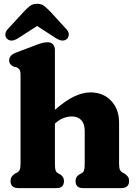

<svg xmlns="http://www.w3.org/2000/svg" viewBox="-20 -966 706 986"><path d="M262 -709V-402Q317.5 -450.5 361.8 -471Q406 -491.5 444.5 -491.5Q510 -491.5 550.8 -448.5Q591.5 -405.5 591.5 -336.5V-126Q591.5 -103 596 -93.8Q600.5 -84.5 608.5 -80L619 -75Q630.5 -67 636.8 -58.5Q643 -50 643 -37Q643 0 602 0H405Q368 0 368 -37Q368 -58 387 -70L398.5 -76Q407.5 -80.5 411.2 -90.5Q415 -100.5 415 -126V-293.5Q415 -330 397.5 -349Q380 -368 349 -368Q329.5 -368 307.5 -360.2Q285.5 -352.5 263.5 -332.5L262 -331.5V-126Q262 -100.5 265.8 -90.5Q269.5 -80.5 278.5 -76L289.5 -70Q308.5 -58 308.5 -37Q308.5 0 271.5 0H75Q34 0 34 -37Q34 -60 57.5 -75L68.5 -80Q76.5 -84.5 81 -93.8Q85.5 -103 85.5 -126V-580.5Q85.5 -601 80 -608.5Q74.5 -616 65.5 -620.5L50.5 -623.5Q40 -628.5 33.5 -636.2Q27 -644 27 -656.5Q27 -682.5 62.5 -696L158 -732Q180 -740.5 194.8 -744.8Q209.5 -749 225.5 -749Q242.5 -749 252.2 -738Q262 -727 262 -709ZM72.5 -769.5Q37.5 -747.5 16.5 -766.5Q8.5 -773.5 7.5 -787.5Q6.5 -801.5 20 -816.5L99.5 -903Q117.5 -922.5 132.5 -934.5Q147.5 -946.5 170.5 -946.5Q193.5 -946.5 208.2 -934.5Q223 -922.5 241.5 -903L320.5 -816.5Q334.5 -801.5 333.2 -787.5Q332 -773.5 324 -766.5Q303.5 -747.5 268 -769.5L170.5 -832.5Z"/></svg>

Font: Fraunces 9pt S100
Style: Bold
Weight: 700
Version: Version 1.000; ttfautohint (v1.8.3)